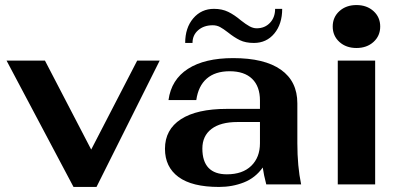

<svg xmlns="http://www.w3.org/2000/svg" viewBox="-20 -730 1590 760"><path d="M6 -490H158L341 -138L523 -490H612L362 10H271Z M633 -141Q633 -217 696 -258Q759 -299 878 -299H1009V-332Q1009 -388 978 -418Q947 -448 889 -448Q832 -448 798.5 -419Q765 -390 757 -334H647Q658 -415 724 -457.5Q790 -500 903 -500Q1027 -500 1092 -454Q1157 -408 1157 -321V-163Q1157 -72 1172 0H1034Q1024 -38 1020 -67Q991 -26 945.5 -8Q900 10 847 10Q740 10 686.5 -29.5Q633 -69 633 -141ZM1009 -163V-247H920Q853 -247 817 -219.5Q781 -192 781 -142Q781 -91 805.5 -65.5Q830 -40 878 -40Q940 -40 974.5 -73.5Q1009 -107 1009 -163ZM827 -695Q859 -695 883.5 -683Q908 -671 934 -649Q953 -634 967.5 -626Q982 -618 996 -618Q1028 -618 1048.5 -639.5Q1069 -661 1069 -695H1097Q1097 -635 1066 -597.5Q1035 -560 985 -560Q952 -560 929.5 -571Q907 -582 882 -602Q864 -616 851 -623Q838 -630 822 -630Q787 -630 764.5 -610.5Q742 -591 742 -560H713Q713 -620 745 -657.5Q777 -695 827 -695Z M1297 -625Q1297 -662 1323.5 -686Q1350 -710 1391 -710Q1432 -710 1458.5 -686Q1485 -662 1485 -625Q1485 -588 1458.5 -564Q1432 -540 1391 -540Q1350 -540 1323.5 -564Q1297 -588 1297 -625ZM1317 -490H1465V0H1317Z"/></svg>

Font: Fahkwang
Style: Bold
Weight: 700
Designer: Suppakit Chalermlarp | Katatrad Co.,Ltd.
Foundry: Cadson Demak Co.,Ltd.
Version: Version 1.000; ttfautohint (v1.6)